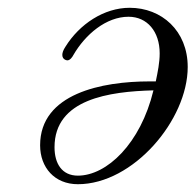

<svg xmlns="http://www.w3.org/2000/svg" viewBox="-20 -462 502 493"><path d="M83 -89C83 -32 120 11 180 11C322 11 462 -154 462 -290C462 -383 395 -442 313 -442C247 -442 184 -400 148 -342C142 -333 140 -326 140 -321C140 -309 151 -307 153 -307C160 -307 166 -316 168 -320C199 -374 253 -419 310 -419C358 -419 390 -381 390 -325C390 -301 385 -277 380 -253H364C242 -253 83 -222 83 -89ZM120 -84C120 -208 261 -227 374 -230C341 -93 254 -11 180 -11C139 -11 120 -42 120 -84Z"/></svg>

Font: CMU Serif
Style: Italic
Weight: 500
Italic angle: -14.04°
Version: Version 0.7.0